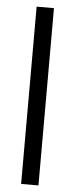

<svg xmlns="http://www.w3.org/2000/svg" viewBox="-54 -769 311 798"><g transform="rotate(5 102.0 -370.0)"><path d="M65.9 0V-739.7H138.2V0Z"/></g></svg>

Font: News Cycle
Style: Regular
Weight: 500
Version: Version 0.5.2